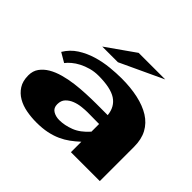

<svg xmlns="http://www.w3.org/2000/svg" viewBox="-159 -873 1092 1092"><g transform="rotate(45 387.0 -326.5)"><path d="M384.8 -671.9H598.6L338.9 -550.8H212.9ZM511.7 0V-84Q486.3 -60.5 460.9 -42Q435.5 -23.4 405.3 -9.8Q375 3.9 337.9 11.7Q300.8 19.5 252.9 19.5Q211.9 19.5 172.4 12.2Q132.8 4.9 101.6 -13.2Q70.3 -31.2 50.8 -61.5Q31.2 -91.8 31.2 -137.7Q31.2 -173.8 49.8 -199.2Q68.4 -224.6 98.1 -242.2Q127.9 -259.8 168 -271Q208 -282.2 251 -287.6Q293.9 -293 337.4 -294.9Q380.9 -296.9 418 -296.9H510.7Q504.9 -358.4 459 -388.7Q413.1 -418.9 315.4 -418.9Q282.2 -418.9 252.4 -410.6Q222.7 -402.3 198.2 -389.6Q173.8 -377 155.3 -361.3Q136.7 -345.7 126 -331.1L69.3 -364.3Q95.7 -408.2 137.7 -435.1Q179.7 -461.9 229 -476.6Q278.3 -491.2 328.1 -496.1Q377.9 -501 418.9 -501Q492.2 -501 552.2 -487.8Q612.3 -474.6 655.3 -447.8Q698.2 -420.9 721.2 -378.4Q744.1 -335.9 744.1 -276.4V0ZM418 -227.5Q399.4 -227.5 372.6 -224.6Q345.7 -221.7 321.8 -212.4Q297.9 -203.1 280.8 -185.5Q263.7 -168 263.7 -137.7Q263.7 -108.4 285.2 -95.2Q306.6 -82 335.9 -82Q377.9 -82 423.8 -99.6Q469.7 -117.2 511.7 -165V-226.6Q487.3 -226.6 464.4 -227.1Q441.4 -227.5 418 -227.5Z"/></g></svg>

Font: Polsku
Style: Regular
Weight: 400
Designer: Sebastien Sanfilippo
Version: Version 1.1